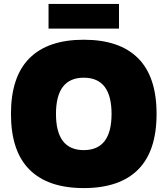

<svg xmlns="http://www.w3.org/2000/svg" viewBox="-20 -947 856 981"><path d="M408 -550Q266 -550 266 -365Q266 -180 408 -180Q550 -180 550 -365Q550 -550 408 -550ZM130.5 -80.5Q36 -175 36 -365Q36 -555 130.5 -649.5Q225 -744 408 -744Q591 -744 685.5 -649.5Q780 -555 780 -365Q780 -175 685.5 -80.5Q591 14 408 14Q225 14 130.5 -80.5ZM228 -801V-927H588V-801Z"/></svg>

Font: Nacelle Black
Style: Regular
Weight: 900
Designer: Sora Sagano
Foundry: Sora Sagano
Version: Version 1.000;FEAKit 1.0